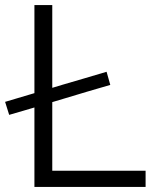

<svg xmlns="http://www.w3.org/2000/svg" viewBox="-31 -733 626 753"><path d="M104 0Q104 -60 104 -115.5Q104 -171 104 -236.5V-475Q104 -541.5 104 -597.2Q104 -653 104 -713H174Q174 -653 174 -597.2Q174 -541.5 174 -475V-247Q174 -181.5 174 -126Q174 -70.5 174 -10.5L146.5 -63.5H275Q333.5 -63.5 378.2 -63.5Q423 -63.5 461.5 -63.5Q500 -63.5 540 -63.5V0ZM5 -282.5 -11 -333.5Q37 -347.5 80.8 -360.8Q124.5 -374 164 -385.5L212 -400Q251.5 -411.5 295.8 -424.5Q340 -437.5 387 -451.5L401.5 -400Q355 -386.5 310.8 -373.5Q266.5 -360.5 227.5 -348.5L179 -334Q140 -322.5 96.2 -309.2Q52.5 -296 5 -282.5Z"/></svg>

Font: Commissioner Thin Light
Style: Regular
Weight: 300
Version: Version 1.000